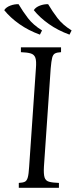

<svg xmlns="http://www.w3.org/2000/svg" viewBox="-47 -889 359 909"><path d="M42 0V-23Q61 -24 70.5 -28.5Q80 -33 84.5 -49Q89 -65 91 -100L123 -565Q126 -600 120.5 -615.5Q115 -631 98.5 -636Q82 -641 52 -642V-665H242V-642Q223 -641 213.5 -636Q204 -631 200 -615.5Q196 -600 193 -565L161 -100Q159 -65 164 -49Q169 -33 185.5 -28.5Q202 -24 232 -23V0ZM181 -869Q201 -835 225.5 -803Q250 -771 292 -745L282 -725Q227 -745 184 -775.5Q141 -806 113 -841Q122 -855 142 -862.5Q162 -870 181 -869ZM41 -869Q61 -835 85.5 -803Q110 -771 152 -745L142 -725Q87 -745 44 -775.5Q1 -806 -27 -841Q-18 -855 2 -862.5Q22 -870 41 -869Z"/></svg>

Font: Bona Nova SC
Style: Italic
Weight: 400
Italic angle: -4°
Designer: Mateusz Machalski
Foundry: Capitalics
Version: Version 4.001; ttfautohint (v1.8.4.7-5d5b)